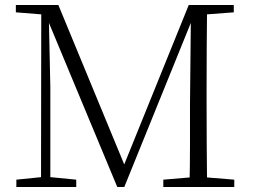

<svg xmlns="http://www.w3.org/2000/svg" viewBox="-20 -743 1005 763"><path d="M45 0V-29L153 -40H171L283 -29V0ZM43 -694V-723H175V-684H168ZM143 0 144 -723H173L180 -398V0ZM446 0 157 -694H152V-723H212L483 -67H463L469 -78L730 -723H764V-694H756L746 -671L474 0ZM629 0V-29L759 -40H777L911 -29V0ZM733 0Q735 -83 735 -165Q735 -247 735 -325L739 -723H803Q802 -641 801.5 -557.5Q801 -474 801 -390V-333Q801 -249 801.5 -166Q802 -83 803 0ZM768 -684V-723H909V-694L777 -684Z"/></svg>

Font: Noto Serif JP
Style: Regular
Weight: 200
Designer: Ryoko NISHIZUKA 西塚涼子 (kana & ideographs); Frank Grießhammer (Latin, Greek & Cyrillic); Wenlong ZHANG 张文龙 (bopomofo); San
Foundry: Adobe
Version: Version 2.001;hotconv 1.1.0;makeotfexe 2.6.0